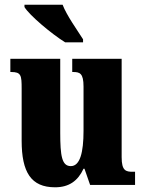

<svg xmlns="http://www.w3.org/2000/svg" viewBox="-20 -786 617 816"><path d="M257 -606H333V-619C309 -657 263 -721 246 -766H84V-756C105 -721 199 -642 257 -606ZM214 10C273 10 311 -17 335 -69H339L363 0H554V-56H544C515 -56 497 -60 497 -118V-536H287V-480H290C319 -480 335 -475 335 -418V-230C335 -138 320 -80 281 -80C243 -80 236 -123 236 -222V-536H24V-480H27C70 -480 72 -466 72 -409V-188C72 -54 112 10 214 10Z"/></svg>

Font: Noto Serif Myanmar ExtraCondensed Black
Style: Regular
Weight: 900
Width: 2
Designer: Ben Mitchell and the Monotype Design Team
Foundry: Monotype Imaging Inc.
Version: Version 2.106